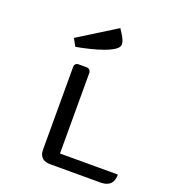

<svg xmlns="http://www.w3.org/2000/svg" viewBox="-143 -897 887 1001"><g transform="rotate(20 300.5 -396.0)"><path d="M601 -70Q601 -48 595 -34.5Q589 -21 579 -13.5Q569 -6 556.5 -3Q544 0 531 0H251Q240 0 229 -2.5Q218 -5 209.5 -11.5Q201 -18 195.5 -29.5Q190 -41 190 -60V-520Q190 -528 196 -534Q202 -540 210 -540H259Q267 -540 273 -534Q279 -528 280 -520V-70ZM142 -661 352 -792 365 -772Q389 -735 389 -715Q389 -698 367 -683.5Q345 -669 311.5 -657Q278 -645 238.5 -635.5Q199 -626 165 -620Z"/></g></svg>

Font: Warnes
Style: Regular
Weight: 400
Designer: Eduardo Rodriguez Tunni
Foundry: Eduardo Rodriguez Tunni
Version: Version 1.001